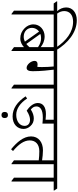

<svg xmlns="http://www.w3.org/2000/svg" viewBox="730 -1696 1077 2644"><g transform="rotate(90 1269.0 -374.5)"><path d="M139 6H147V-575H271V-582L244 -623H134C112 -653 100 -686 100 -720C100 -796 155 -842 246 -842C390 -842 510 -746 600 -611H638C542 -770 395 -893 226 -893C119 -893 50 -833 50 -747C50 -702 69 -657 101 -623H-33V-615L-5 -575H94V-28Z M476 -115C527 -115 567 -138 597 -166V-28L642 6H650V-575H775V-582L747 -623H206V-614L234 -575H597V-396C557 -427 509 -450 448 -450C360 -450 283 -387 283 -297C283 -246 306 -201 343 -168C379 -136 419 -115 476 -115ZM472 -401C517 -401 552 -389 597 -359V-241C583 -225 568 -210 553 -198L415 -391C432 -398 451 -401 472 -401ZM331 -276C331 -314 350 -350 382 -374L521 -178C500 -168 477 -162 453 -162C378 -162 331 -214 331 -276Z M882 -202C914 -202 928 -230 928 -285C928 -400 915 -510 907 -575H1113V-28L1159 6H1167V-575H1291V-582L1264 -623H709V-614L737 -575H863C868 -525 871 -464 871 -410C871 -392 870 -367 869 -350C859 -352 847 -353 833 -353C800 -353 786 -337 786 -311C786 -264 836 -202 882 -202Z M1551 -9C1660 -9 1723 -76 1723 -159C1723 -193 1710 -225 1685 -253C1656 -287 1619 -301 1578 -301C1541 -301 1498 -288 1456 -260C1432 -279 1413 -302 1413 -336C1413 -390 1459 -425 1566 -425C1593 -425 1619 -423 1650 -420V-575H1803V-582L1776 -623H1225V-615L1253 -575H1596V-463C1565 -466 1541 -468 1519 -468C1420 -468 1366 -427 1366 -356C1366 -291 1422 -236 1471 -203C1526 -238 1565 -249 1598 -249C1646 -249 1681 -222 1681 -174C1681 -107 1619 -59 1528 -59C1445 -59 1365 -115 1304 -209L1274 -188C1351 -73 1442 -9 1551 -9ZM1532 144C1559 144 1573 129 1573 100C1573 71 1559 55 1532 55C1503 55 1489 71 1489 100C1489 129 1503 144 1532 144Z M2003 12 2027 -15C1937 -90 1881 -164 1881 -245C1881 -324 1933 -377 2030 -377C2073 -377 2121 -374 2155 -369V-28L2201 6H2209V-575H2333V-582L2305 -623H1738V-615L1766 -575H2155V-415C2115 -421 2062 -427 2017 -427C1907 -427 1826 -367 1826 -263C1826 -158 1908 -66 2003 12Z M2439 6H2447V-575H2571V-582L2544 -623H2267V-615L2295 -575H2394V-28Z"/></g></svg>

Font: Noto Serif Devanagari Light
Style: Regular
Weight: 300
Designer: Universal Thirst, Indian Type Foundry and the Monotype Design Team
Foundry: Monotype Imaging Inc.
Version: Version 2.004